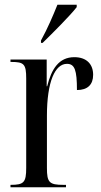

<svg xmlns="http://www.w3.org/2000/svg" viewBox="-20 -786 423 806"><path d="M152 -616V-606H159C203 -649 275 -721 302 -756V-766H221C203 -721 180 -667 152 -616ZM24 0H257V-10H246C187 -10 177 -20 177 -81V-300C177 -443 211 -518 261 -518C294 -518 303 -491 303 -408C348 -408 371 -431 371 -472C371 -516 344 -546 292 -546C227 -546 196 -496 178 -424H176V-536H24V-526H27C81 -526 90 -517 90 -456V-81C90 -20 80 -10 25 -10H24Z"/></svg>

Font: Noto Serif Display ExtraCondensed
Style: Regular
Weight: 400
Width: 2
Designer: Monotype Design Team
Foundry: Monotype Imaging Inc.
Version: Version 2.009